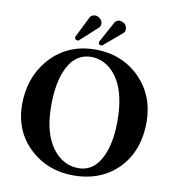

<svg xmlns="http://www.w3.org/2000/svg" viewBox="-91 -913 912 1003"><g transform="rotate(10 365.0 -411.5)"><path d="M490.2 -817.9Q502.9 -807.1 502.9 -790Q502.4 -777.3 496.1 -770L397 -686Q394 -684.1 390.1 -684.1Q379.9 -684.1 376.5 -693.8Q376 -695.8 376 -696.8Q376.5 -700.7 377 -702.1L439 -815.9Q447.8 -827.6 461.9 -828.1Q478.5 -827.1 490.2 -817.9ZM356.9 -824.2Q371.6 -813 372.1 -794.9Q371.1 -781.7 365.2 -775.9L271 -689.9Q265.1 -688 263.2 -688Q261.2 -688 256.3 -690.4L254.9 -690.9Q249.5 -696.3 249 -702.1Q249.5 -705.1 250 -706.1L307.1 -820.8Q315.9 -832.5 334 -833Q345.7 -832.5 356.9 -824.2ZM351.1 -616.2Q257.8 -616.2 215.3 -507.3Q188 -436.5 188 -329.1Q188 -156.7 272.9 -76.7Q321.3 -32.2 383.8 -32.2Q476.6 -32.2 518.1 -144.5Q543 -212.9 543 -308.1Q543 -499.5 452.6 -577.6Q407.7 -615.7 351.1 -616.2ZM693.8 -329.1Q693.4 -181.6 607.9 -88.9Q515.1 9.8 363.8 9.8Q230 9.8 136.2 -75.7Q37.6 -167 37.1 -309.1Q37.6 -449.7 118.2 -545.9Q205.1 -649.4 343.3 -657.2Q353 -657.7 362.8 -658.2Q507.3 -658.2 602.1 -563.5Q693.4 -470.7 693.8 -329.1Z"/></g></svg>

Font: Linux Libertine O
Style: Bold
Weight: 700
Designer: Philipp H. Poll
Foundry: Philipp H. Poll
Version: Version 5.0.0